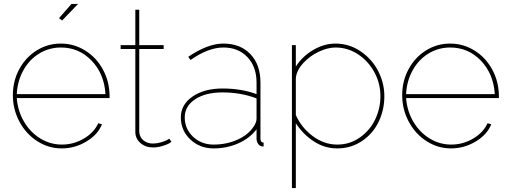

<svg xmlns="http://www.w3.org/2000/svg" viewBox="-20 -750 2609 983"><path d="M297.9 -645 282.2 -657.2 346.2 -730H379.9ZM45.9 -263.2Q45.9 -335 78.6 -395.8Q111.3 -456.5 167.7 -491.7Q224.1 -526.9 291 -526.9Q358.9 -526.9 416.3 -491.2Q473.6 -455.6 507.1 -393.8Q540.5 -332 541 -258.8V-248H65.9Q70.8 -182.1 102.8 -127.4Q134.8 -72.8 186 -41.3Q237.3 -9.8 296.9 -9.8Q356.9 -9.8 409.2 -40.5Q461.4 -71.3 482.9 -119.1L502 -113.8Q481 -60.5 422.1 -25.4Q363.3 9.8 295.9 9.8Q228.5 9.8 170.9 -27.1Q113.3 -64 79.6 -127Q45.9 -189.9 45.9 -263.2ZM65.9 -268.1H520Q513.7 -372.1 449 -439.5Q384.3 -506.8 292 -506.8Q231.4 -506.8 180.9 -476.1Q130.4 -445.3 99.9 -390.6Q69.3 -335.9 65.9 -268.1Z M857.9 -23.9Q855.5 -21.5 845.5 -15.6Q835.4 -9.8 811.3 -2.4Q787.1 4.9 762.7 4.9Q725.6 4.9 699.2 -17.6Q672.9 -40 672.9 -75.2V-499H597.7V-519H672.9V-700.2H692.9V-519H817.9V-499H692.9V-75.2Q694.8 -46.9 714.8 -31Q734.9 -15.1 762.7 -15.1Q783.2 -15.1 804 -21.2Q824.7 -27.3 834.7 -32.7Q844.7 -38.1 846.7 -40Z M905.8 -148.9Q905.8 -214.4 965.6 -255.6Q1025.4 -296.9 1119.6 -296.9Q1215.8 -296.9 1293.5 -268.1V-327.1Q1293.5 -408.2 1246.8 -457.5Q1200.2 -506.8 1123.5 -506.8Q1046.4 -506.8 955.6 -442.9L943.8 -459Q1043.5 -526.9 1123.5 -526.9Q1210.4 -526.9 1262 -472.9Q1313.5 -418.9 1313.5 -327.1V-40Q1313.5 -20 1329.6 -20V0Q1318.8 0 1315.9 -2Q1306.2 -5.4 1299.8 -16.4Q1293.5 -27.3 1293.5 -40V-87.9Q1257.8 -41.5 1199.7 -15.9Q1141.6 9.8 1073.7 9.8Q1002.9 9.8 954.3 -36.1Q905.8 -82 905.8 -148.9ZM1278.8 -102.1Q1293.5 -123.5 1293.5 -143.1V-246.1Q1213.9 -276.9 1119.6 -276.9Q1032.2 -276.9 979 -241.7Q925.8 -206.5 925.8 -148.9Q925.8 -90.3 968.5 -50Q1011.2 -9.8 1073.7 -9.8Q1140.1 -9.8 1195.8 -34.9Q1251.5 -60.1 1278.8 -102.1Z M1494.6 -119.1V212.9H1474.6V-519H1494.6V-409.2Q1527.8 -461.4 1583.5 -494.1Q1639.2 -526.9 1697.8 -526.9Q1768.1 -526.9 1826.4 -487.1Q1884.8 -447.3 1916.3 -386Q1947.8 -324.7 1947.8 -257.8Q1947.8 -186.5 1918.2 -125.7Q1888.7 -64.9 1832.8 -27.6Q1776.9 9.8 1706.5 9.8Q1641.6 9.8 1586.4 -26.4Q1531.2 -62.5 1494.6 -119.1ZM1927.7 -257.8Q1927.7 -322.3 1897.2 -379.4Q1866.7 -436.5 1813.5 -471.7Q1760.3 -506.8 1697.8 -506.8Q1657.7 -506.8 1611.3 -484.9Q1564.9 -462.9 1531 -425.3Q1497.1 -387.7 1494.6 -348.1V-161.1Q1523.4 -96.2 1581.5 -53Q1639.6 -9.8 1706.5 -9.8Q1771.5 -9.8 1823 -46.4Q1874.5 -83 1901.1 -139.2Q1927.7 -195.3 1927.7 -257.8Z M2039.1 -263.2Q2039.1 -335 2071.8 -395.8Q2104.5 -456.5 2160.9 -491.7Q2217.3 -526.9 2284.2 -526.9Q2352.1 -526.9 2409.4 -491.2Q2466.8 -455.6 2500.2 -393.8Q2533.7 -332 2534.2 -258.8V-248H2059.1Q2064 -182.1 2095.9 -127.4Q2127.9 -72.8 2179.2 -41.3Q2230.5 -9.8 2290 -9.8Q2350.1 -9.8 2402.3 -40.5Q2454.6 -71.3 2476.1 -119.1L2495.1 -113.8Q2474.1 -60.5 2415.3 -25.4Q2356.4 9.8 2289.1 9.8Q2221.7 9.8 2164.1 -27.1Q2106.4 -64 2072.8 -127Q2039.1 -189.9 2039.1 -263.2ZM2059.1 -268.1H2513.2Q2506.8 -372.1 2442.1 -439.5Q2377.4 -506.8 2285.2 -506.8Q2224.6 -506.8 2174.1 -476.1Q2123.5 -445.3 2093 -390.6Q2062.5 -335.9 2059.1 -268.1Z"/></svg>

Font: Rawline Thin
Style: Regular
Weight: 250
Designer: Matt McInerney, Pablo Impallari, Rodrigo Fuenzalida
Foundry: Matt McInerney, Pablo Impallari, Rodrigo Fuenzalida
Version: Version 4.020;PS 004.020;hotconv 1.0.88;makeotf.lib2.5.64775